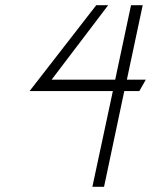

<svg xmlns="http://www.w3.org/2000/svg" viewBox="-20 -720 582 740"><path d="M336 0H381L459 -369H517L542 -413H469L530 -700H485L424 -413H179L397 -700H351L94 -369H415Z"/></svg>

Font: Advent Pro Light
Style: Italic
Weight: 300
Italic angle: -12°
Version: Version 3.000